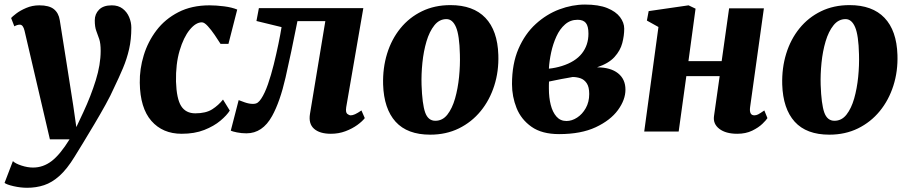

<svg xmlns="http://www.w3.org/2000/svg" viewBox="-50 -592 4094 864"><path d="M60.5 -453.5Q54 -481 39.5 -481Q27.5 -481 14.5 -473.5L0 -511Q5 -517 22.8 -530.8Q40.5 -544.5 67.8 -556.2Q95 -568 127 -568Q171 -568 192.5 -550.8Q214 -533.5 219 -501Q234.5 -404.5 249.5 -308.8Q264.5 -213 279.5 -117.5L293.5 -20L325 -87Q359 -160 381 -230.8Q403 -301.5 403 -363Q403 -397 396.5 -416.2Q390 -435.5 383.2 -453.2Q376.5 -471 376.5 -500.5Q376.5 -529 395.8 -548.5Q415 -568 453 -568Q482.5 -568 502 -553Q521.5 -538 531.2 -514.8Q541 -491.5 541 -467.5Q541 -415 531 -371Q521 -327 503.2 -285Q485.5 -243 462.5 -195.5Q448.5 -163.5 425 -121Q401.5 -78.5 375 -34Q348.5 10.5 324.8 49.5Q301 88.5 285.5 113.5Q251.5 169 217.8 199.2Q184 229.5 148.5 241.2Q113 253 72 253Q42.5 253 11 245.8Q-20.5 238.5 -29.5 231L8 133Q19 144 46.5 153Q74 162 98.5 162Q144.5 162 182.8 132.5Q221 103 263 35H174.5Z M942.5 -394.5Q931.5 -412 916 -434.8Q900.5 -457.5 885 -474.5Q869.5 -491.5 858.5 -491.5Q831 -491.5 803.5 -457.8Q776 -424 758.2 -364Q740.5 -304 742 -225Q744.5 -147.5 765.2 -114.8Q786 -82 829 -82Q876.5 -82 905 -100.2Q933.5 -118.5 953.5 -144L984 -94.5Q971 -73.5 942 -49Q913 -24.5 869.2 -7.2Q825.5 10 767.5 10Q682 10 631.2 -48Q580.5 -106 579 -219.5Q578 -281.5 596.8 -343Q615.5 -404.5 654.2 -455.5Q693 -506.5 752.8 -537.2Q812.5 -568 893 -568Q923 -568 958.2 -563.5Q993.5 -559 1017.5 -549L978 -394.5Z M1508 -110Q1504.5 -86 1512.8 -79.5Q1521 -73 1528.5 -73Q1536.5 -73 1547.8 -78Q1559 -83 1576.5 -95L1591.5 -60.5Q1580.5 -46 1557.8 -29.5Q1535 -13 1504.5 -1.5Q1474 10 1439 10Q1388.5 10 1363 -12.8Q1337.5 -35.5 1345 -80L1414 -497H1288.5Q1260 -352.5 1235 -243.2Q1210 -134 1174.5 -70Q1131.5 8 1059 8Q1037 8 1016.2 3.8Q995.5 -0.5 988.5 -4L1024 -141.5Q1031 -138.5 1051 -131.5Q1071 -124.5 1088 -124.5Q1102 -124.5 1110 -130.5Q1118 -136.5 1125.5 -148Q1141.5 -172 1155.8 -213Q1170 -254 1181.8 -301.5Q1193.5 -349 1202.8 -393.8Q1212 -438.5 1217 -470L1104 -497.5L1115 -555.5H1585Z M1977 -569Q2079.5 -569 2134.2 -511.8Q2189 -454.5 2192.5 -345Q2195 -271.5 2174.2 -206.5Q2153.5 -141.5 2113 -92Q2072.5 -42.5 2015 -14.2Q1957.5 14 1886 14Q1783 14 1730.2 -44.2Q1677.5 -102.5 1674 -212Q1672 -286 1692 -350.8Q1712 -415.5 1751.8 -464.5Q1791.5 -513.5 1848.5 -541.2Q1905.5 -569 1977 -569ZM1959 -506Q1927 -506 1904.8 -478.2Q1882.5 -450.5 1869.2 -405.8Q1856 -361 1850.8 -309.5Q1845.5 -258 1847 -210Q1850 -123.5 1863.2 -86Q1876.5 -48.5 1909 -48.5Q1941.5 -48.5 1963.2 -76.2Q1985 -104 1997.8 -148.8Q2010.5 -193.5 2015.8 -245.8Q2021 -298 2019.5 -347Q2017.5 -433.5 2002 -469.8Q1986.5 -506 1959 -506Z M2466 11.5Q2388.5 11.5 2341.8 -21.5Q2295 -54.5 2274.5 -106Q2254 -157.5 2254 -213.5Q2254 -305 2283.2 -372.5Q2312.5 -440 2360.8 -484Q2409 -528 2467 -549.8Q2525 -571.5 2582.5 -571.5Q2643.5 -571.5 2682.5 -555.8Q2721.5 -540 2740.2 -515Q2759 -490 2759 -463Q2759 -431.5 2750.2 -398Q2741.5 -364.5 2715.2 -335.5Q2689 -306.5 2636.5 -289Q2697 -289 2730.8 -262.5Q2764.5 -236 2764.5 -188.5Q2764.5 -143 2730.8 -96.8Q2697 -50.5 2630.8 -19.5Q2564.5 11.5 2466 11.5ZM2420 -283Q2449.5 -286 2478.5 -295Q2539 -314 2568.5 -351.5Q2598 -389 2598 -440.5Q2598 -474.5 2586.2 -488.8Q2574.5 -503 2549 -503Q2516.5 -503 2492.8 -482.2Q2469 -461.5 2453.8 -428Q2438.5 -394.5 2430.2 -356.2Q2422 -318 2420 -283ZM2499 -47.5Q2523.5 -47.5 2547 -62.8Q2570.5 -78 2586 -105.5Q2601.5 -133 2601.5 -169Q2601.5 -201 2590.2 -217.5Q2579 -234 2562 -239.8Q2545 -245.5 2527 -245.5Q2516 -243.5 2503.5 -241.2Q2491 -239 2477 -236.5Q2462.5 -233.5 2448.8 -230.8Q2435 -228 2420.5 -225Q2420 -217 2420 -208.8Q2420 -200.5 2420 -192.5Q2420 -153.5 2428.2 -120.5Q2436.5 -87.5 2454 -67.5Q2471.5 -47.5 2499 -47.5Z M3325.5 -110Q3320.5 -73 3344.5 -73Q3353 -73 3361.5 -77.2Q3370 -81.5 3389.5 -95L3403.5 -60.5Q3398.5 -52 3381 -35Q3363.5 -18 3334.8 -4Q3306 10 3267.5 10Q3216 10 3187 -12.2Q3158 -34.5 3163 -69.5L3188.5 -249.5H3038.5L3004 0H2849L2913 -470.5L2861 -499.5L2869 -542L3048.5 -568L3080 -553L3048 -317H3197.5L3231 -554.5H3387.5Z M3773 -569Q3875.5 -569 3930.2 -511.8Q3985 -454.5 3988.5 -345Q3991 -271.5 3970.2 -206.5Q3949.5 -141.5 3909 -92Q3868.5 -42.5 3811 -14.2Q3753.5 14 3682 14Q3579 14 3526.2 -44.2Q3473.5 -102.5 3470 -212Q3468 -286 3488 -350.8Q3508 -415.5 3547.8 -464.5Q3587.5 -513.5 3644.5 -541.2Q3701.5 -569 3773 -569ZM3755 -506Q3723 -506 3700.8 -478.2Q3678.5 -450.5 3665.2 -405.8Q3652 -361 3646.8 -309.5Q3641.5 -258 3643 -210Q3646 -123.5 3659.2 -86Q3672.5 -48.5 3705 -48.5Q3737.5 -48.5 3759.2 -76.2Q3781 -104 3793.8 -148.8Q3806.5 -193.5 3811.8 -245.8Q3817 -298 3815.5 -347Q3813.5 -433.5 3798 -469.8Q3782.5 -506 3755 -506Z"/></svg>

Font: Merriweather Black
Style: Italic
Weight: 900
Italic angle: -7.8°
Designer: Eben Sorkin
Foundry: Eben Sorkin
Version: Version 2.200;gftools[0.9.31]